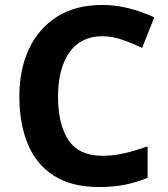

<svg xmlns="http://www.w3.org/2000/svg" viewBox="-20 -744 677 774"><path d="M393 -598Q306 -598 260 -533Q214 -468 214 -355Q214 -241 256.5 -178.5Q299 -116 393 -116Q437 -116 480.5 -126Q524 -136 575 -154V-27Q528 -8 482 1Q436 10 379 10Q269 10 197.5 -35.5Q126 -81 92 -163.5Q58 -246 58 -356Q58 -464 97 -547Q136 -630 210.5 -677Q285 -724 393 -724Q446 -724 499.5 -710.5Q553 -697 602 -674L553 -551Q513 -570 472.5 -584Q432 -598 393 -598Z"/></svg>

Font: Noto Sans Bengali
Style: Bold
Weight: 700
Designer: Jelle Bosma - Monotype Design Team
Foundry: Monotype Imaging Inc.
Version: Version 2.003; ttfautohint (v1.8.4.7-5d5b)